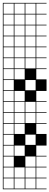

<svg xmlns="http://www.w3.org/2000/svg" viewBox="-20 -1025 348 1352"><path d="M0 307.7V-1004.8H307.7V-1000H235.6V-927.9H307.7V-923.1H235.6V-851H307.7V-846.2H235.6V-774H307.7V-769.2H235.6V-697.1H307.7V-692.3H235.6V-620.2H307.7V-615.4H235.6V-543.3H307.7V-538.5H235.6V-466.3H307.7V-384.6H235.6V-312.5H307.7V-307.7H235.6V-235.6H307.7V-230.8H235.6V-158.7H307.7V-153.8H235.6V-81.7H307.7V0H235.6V72.1H307.7V76.9H235.6V149H307.7V153.8H235.6V226H307.7V230.8H235.6V302.9H307.7V307.7ZM158.7 -927.9H230.8V-1000H158.7ZM4.8 -927.9H76.9V-1000H4.8ZM81.7 -927.9H153.8V-1000H81.7ZM158.7 -851H230.8V-923.1H158.7ZM4.8 -851H76.9V-923.1H4.8ZM81.7 -851H153.8V-923.1H81.7ZM158.7 -774H230.8V-846.2H158.7ZM4.8 -774H76.9V-846.2H4.8ZM81.7 -774H153.8V-846.2H81.7ZM158.7 -697.1H230.8V-769.2H158.7ZM4.8 -697.1H76.9V-769.2H4.8ZM81.7 -697.1H153.8V-769.2H81.7ZM158.7 -620.2H230.8V-692.3H158.7ZM4.8 -620.2H76.9V-692.3H4.8ZM81.7 -620.2H153.8V-692.3H81.7ZM158.7 -543.3H230.8V-615.4H158.7ZM4.8 -543.3H76.9V-615.4H4.8ZM81.7 -543.3H153.8V-615.4H81.7ZM4.8 -466.3H76.9V-538.5H4.8ZM81.7 -466.3H153.8V-538.5H81.7ZM158.7 -389.4H230.8V-461.5H158.7ZM4.8 -389.4H76.9V-461.5H4.8ZM4.8 -312.5H76.9V-384.6H4.8ZM81.7 -312.5H153.8V-384.6H81.7ZM158.7 -235.6H230.8V-307.7H158.7ZM4.8 -235.6H76.9V-307.7H4.8ZM81.7 -235.6H153.8V-307.7H81.7ZM81.7 -158.7H153.8V-230.8H81.7ZM158.7 -158.7H230.8V-230.8H158.7ZM4.8 -158.7H76.9V-230.8H4.8ZM4.8 -81.7H76.9V-153.8H4.8ZM153.8 -153.8H81.7V-81.7H153.8ZM158.7 -4.8H230.8V-76.9H158.7ZM4.8 -4.8H76.9V-76.9H4.8ZM81.7 72.1H153.8V0H81.7ZM4.8 72.1H76.9V0H4.8ZM158.7 149H230.8V76.9H158.7ZM4.8 149H76.9V76.9H4.8ZM81.7 226H153.8V153.8H81.7ZM158.7 226H230.8V153.8H158.7ZM4.8 226H76.9V153.8H4.8ZM81.7 302.9H153.8V230.8H81.7ZM158.7 302.9H230.8V230.8H158.7ZM4.8 302.9H76.9V230.8H4.8Z"/></svg>

Font: Jacquarda Bastarda 9 Charted
Style: Regular
Weight: 400
Designer: Sarah Cadigan-Fried
Version: Version 1.000; ttfautohint (v1.8.4.7-5d5b)